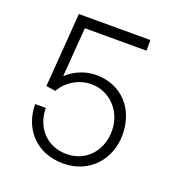

<svg xmlns="http://www.w3.org/2000/svg" viewBox="-126 -796 867 916"><g transform="rotate(20 307.5 -338.0)"><path d="M125 -211H71C71 -89 154 10 292 10C428 10 513 -93 513 -215C513 -349 425 -441 299 -441C246 -441 193 -421 151 -382L170 -632H483V-686H120L92 -310L140 -303C169 -356 229 -392 292 -392C384 -392 459 -316 459 -215C459 -120 396 -38 292 -38C189 -38 125 -116 125 -211Z"/></g></svg>

Font: ChivoLight
Style: Regular
Weight: 300
Designer: Hector Gatti
Foundry: Omnibus-Type
Version: Version 1.004;PS 001.004;hotconv 1.0.88;makeotf.lib2.5.64775